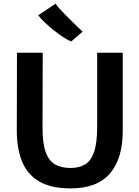

<svg xmlns="http://www.w3.org/2000/svg" viewBox="-20 -1035 772 1063"><path d="M370 8Q262 8 196.5 -30.8Q131 -69.5 102 -141.2Q73 -213 73 -311.5L74 -743H216.5L215.5 -333.5Q215 -242.5 233 -193Q251 -143.5 285.8 -124.2Q320.5 -105 371 -105Q418 -105 450.8 -124.5Q483.5 -144 500.8 -193.8Q518 -243.5 518 -333.5V-743H659.5V-309Q659.5 -157.5 589 -74.8Q518.5 8 370 8ZM437.5 -859.5 374.5 -805.5Q358 -811.5 333 -827.5Q308 -843.5 280.8 -865Q253.5 -886.5 229.8 -909Q206 -931.5 191.5 -950.5L288.5 -1015Q290.5 -1009 305.2 -992Q320 -975 340.8 -954Q361.5 -933 382.5 -912.5Q403.5 -892 418.8 -877.5Q434 -863 437.5 -859.5Z"/></svg>

Font: Merriweather Sans SemiBold
Style: Regular
Weight: 600
Designer: Eben Sorkin
Foundry: Eben Sorkin
Version: Version 2.001